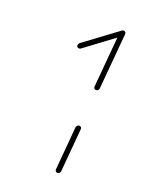

<svg xmlns="http://www.w3.org/2000/svg" viewBox="-106 -578 498 636"><g transform="rotate(20 143.5 -260.0)"><path d="M174.8 -0.4Q171.1 -0.4 168.5 -3Q165.9 -5.6 166.3 -9.6L179.6 -163Q180.4 -167 183.3 -169.6Q186.3 -172.2 190 -172.2Q194.1 -172.2 196.3 -169.4Q198.5 -166.7 198.1 -163L184.8 -9.6Q184.4 -5.9 181.7 -3.1Q178.9 -0.4 174.8 -0.4ZM220 -518.1Q223.7 -518.1 226.1 -515.7Q228.5 -513.3 228.5 -509.6Q228.5 -504.8 224.4 -501.5L107 -414.1Q104.1 -412.2 100.7 -412.2Q97 -412.2 94.8 -414.4Q92.6 -416.7 92.6 -420Q92.6 -425.2 96.3 -428.9L214.1 -516.3Q217 -518.1 220 -518.1ZM201.1 -301.9Q197.4 -301.9 194.8 -304.4Q192.2 -307 192.6 -311.1L210 -509.3Q210.4 -513 213.3 -515.7Q216.3 -518.5 220 -518.5Q223.7 -518.5 226.3 -515.7Q228.9 -513 228.5 -509.3L211.1 -311.1Q210.7 -307.4 208 -304.6Q205.2 -301.9 201.1 -301.9Z"/></g></svg>

Font: 26F Galaxy Sans Hairline
Style: Italic
Weight: 50
Italic angle: -5°
Designer: C₂₉H₂₅N₃O₅
Version: Version 1.200